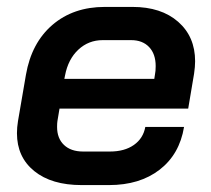

<svg xmlns="http://www.w3.org/2000/svg" viewBox="-20 -527 609 555"><path d="M29 -142Q29 -159 32 -177L55 -311Q71 -403 131.5 -455Q192 -507 283 -507H363Q446 -507 495 -464Q544 -421 544 -350Q544 -334 541 -314L524 -213H152L146 -177Q145 -171 145 -160Q145 -127 165 -108Q185 -89 220 -89H298Q340 -89 367 -108Q394 -127 400 -160H512Q499 -81 441.5 -36.5Q384 8 295 8H216Q129 8 79 -32.5Q29 -73 29 -142ZM426 -299 428 -312Q430 -321 430 -336Q430 -371 411 -391Q392 -411 359 -411H277Q236 -411 206.5 -383.5Q177 -356 168 -309L166 -299Z"/></svg>

Font: Bai Jamjuree SemiBold
Style: Italic
Weight: 600
Italic angle: -10°
Version: Version 1.000; ttfautohint (v1.6)